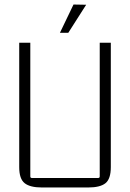

<svg xmlns="http://www.w3.org/2000/svg" viewBox="-20 -824 575 849"><path d="M370 5H165Q113 5 89 -14Q65 -33 65 -85V-635H114V-44Q114 -37 121 -37H414Q421 -37 421 -44V-635H470V-85Q470 -33 446.5 -14Q423 5 370 5ZM245 -679H282L361 -803L305 -804Z"/></svg>

Font: Gemunu Libre ExtraLight ExtraLight
Style: Regular
Weight: 250
Version: Version 1.100